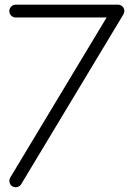

<svg xmlns="http://www.w3.org/2000/svg" viewBox="-20 -789 563 809"><path d="M476.8 -769.3Q488.5 -769.3 496.2 -761.5Q503.9 -753.7 503.9 -742.2Q503.9 -735.1 500 -728.5L69.3 -12.9Q63.7 -3.7 52.6 -1Q41.5 1.7 32.2 -3.9Q22.9 -9.5 20.3 -20.5Q17.6 -31.5 23.2 -40.8L429.2 -715.3H46.1Q35.2 -715.3 27.2 -723.3Q19.3 -731.2 19.3 -742.2Q19.3 -753.2 27.2 -761.2Q35.2 -769.3 46.1 -769.3Z"/></svg>

Font: Tecnico
Style: Fino
Weight: 400
Version: Version 1.3